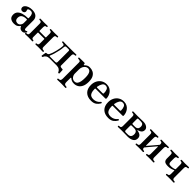

<svg xmlns="http://www.w3.org/2000/svg" viewBox="478 -2225 4173 4173"><g transform="rotate(45 2564.5 -139.0)"><path d="M190 12Q125 12 82.5 -18Q40 -48 40 -118Q40 -176 75 -214Q110 -252 173.5 -271Q237 -290 322 -290Q333 -290 333 -301V-329Q333 -383 314 -414.5Q295 -446 253 -446Q214 -446 194 -431.5Q174 -417 184 -394Q200 -360 183 -333.5Q166 -307 125 -307Q100 -307 83 -323.5Q66 -340 66 -370Q66 -400 91 -426Q116 -452 159.5 -468.5Q203 -485 258 -485Q349 -485 395 -445Q441 -405 441 -335V-123Q441 -83 449.5 -71.5Q458 -60 471 -60Q481 -60 488.5 -63.5Q496 -67 500 -71Q511 -82 522 -70Q527 -65 526 -59Q525 -53 521 -47Q507 -24 486 -8.5Q465 7 436 7Q404 7 380 -7Q356 -21 344 -52Q341 -60 336.5 -59Q332 -58 328 -53Q309 -26 277 -7Q245 12 190 12ZM239 -48Q269 -48 290 -64.5Q311 -81 322 -104Q333 -127 333 -148V-240Q333 -255 319 -255Q245 -255 201.5 -227.5Q158 -200 158 -135Q158 -96 173 -77.5Q188 -59 207.5 -53.5Q227 -48 239 -48Z M527 0Q512 0 512 -17Q512 -33 527 -33Q565 -33 576.5 -46.5Q588 -60 588 -90V-383Q588 -413 576.5 -427Q565 -441 527 -441Q512 -441 512 -457Q512 -473 527 -473Q535 -473 555.5 -472.5Q576 -472 600.5 -471.5Q625 -471 642 -471Q668 -471 699 -472Q730 -473 741 -473Q756 -473 756 -457Q756 -441 741 -441Q714 -441 704.5 -427Q695 -413 695 -381V-275Q695 -264 708 -264H883Q896 -264 896 -275V-381Q896 -413 885.5 -427Q875 -441 848 -441Q832 -441 832 -457Q832 -473 848 -473Q855 -473 872.5 -472.5Q890 -472 911 -471.5Q932 -471 949 -471Q967 -471 990.5 -471.5Q1014 -472 1034 -472.5Q1054 -473 1061 -473Q1077 -473 1077 -457Q1077 -441 1061 -441Q1024 -441 1013.5 -427Q1003 -413 1003 -383V-90Q1003 -60 1015 -46.5Q1027 -33 1064 -33Q1080 -33 1080 -17Q1080 0 1064 0Q1057 0 1036 -1Q1015 -2 991 -2.5Q967 -3 949 -3Q932 -3 911 -2.5Q890 -2 872.5 -1Q855 0 848 0Q832 0 832 -17Q832 -33 848 -33Q875 -33 885.5 -47Q896 -61 896 -92V-215Q896 -225 883 -225H708Q695 -225 695 -215V-83Q695 -56 706 -44.5Q717 -33 741 -33Q756 -33 756 -17Q756 0 741 0Q730 0 699 -1.5Q668 -3 642 -3Q625 -3 600.5 -2.5Q576 -2 555.5 -1Q535 0 527 0Z M1126 87Q1119 86 1114 82.5Q1109 79 1110 74Q1111 70 1114 50Q1117 30 1121 8Q1125 -14 1126 -21Q1129 -36 1143 -36Q1168 -36 1182 -44.5Q1196 -53 1205 -69Q1218 -93 1232.5 -134Q1247 -175 1259 -223.5Q1271 -272 1279.5 -319.5Q1288 -367 1289 -405Q1289 -420 1275 -430.5Q1261 -441 1226 -441Q1211 -441 1211 -457Q1211 -473 1226 -473Q1237 -473 1264 -472Q1291 -471 1322 -471H1509Q1529 -471 1552.5 -471.5Q1576 -472 1595.5 -472.5Q1615 -473 1622 -473Q1637 -473 1637 -457Q1637 -441 1622 -441Q1585 -441 1572.5 -426.5Q1560 -412 1560 -382V-70Q1560 -48 1582.5 -42Q1605 -36 1634 -36Q1650 -36 1651 -21Q1651 -15 1652 -0.5Q1653 14 1654 30.5Q1655 47 1655.5 59.5Q1656 72 1656 74Q1656 85 1641 87Q1624 89 1621 79Q1609 43 1575.5 20Q1542 -3 1491 -3H1275Q1223 -3 1190.5 20Q1158 43 1146 79Q1143 89 1126 87ZM1252 -36H1411Q1435 -36 1444 -45Q1453 -54 1453 -76V-410Q1453 -437 1424 -437H1370Q1344 -437 1333 -429.5Q1322 -422 1320 -398Q1317 -341 1303.5 -277Q1290 -213 1272.5 -154Q1255 -95 1236 -54Q1233 -46 1237.5 -41Q1242 -36 1252 -36Z M1723 207Q1708 207 1708 191Q1708 174 1723 174Q1761 174 1774.5 158Q1788 142 1788 106V-384Q1788 -412 1781 -421Q1774 -430 1760 -433Q1753 -435 1739.5 -436.5Q1726 -438 1720 -439Q1706 -441 1706 -455Q1706 -471 1721 -471Q1724 -471 1745 -471.5Q1766 -472 1792.5 -472.5Q1819 -473 1841 -473Q1863 -473 1869 -473Q1894 -473 1894 -450V-443Q1894 -430 1900.5 -427.5Q1907 -425 1917 -435Q1934 -453 1961 -469Q1988 -485 2031 -485Q2086 -485 2132.5 -462.5Q2179 -440 2208 -388Q2237 -336 2237 -247Q2237 -155 2208.5 -97.5Q2180 -40 2133.5 -14Q2087 12 2033 12Q1992 12 1963.5 -0.5Q1935 -13 1917 -30Q1907 -39 1901 -37Q1895 -35 1895 -22V109Q1895 145 1912 159.5Q1929 174 1966 174Q1981 174 1981 191Q1981 207 1966 207Q1959 207 1935.5 206Q1912 205 1885.5 204.5Q1859 204 1841 204Q1824 204 1799 204.5Q1774 205 1752.5 206Q1731 207 1723 207ZM2006 -30Q2051 -30 2075.5 -57.5Q2100 -85 2110 -135.5Q2120 -186 2120 -253Q2120 -316 2110.5 -354Q2101 -392 2085.5 -411.5Q2070 -431 2051.5 -437.5Q2033 -444 2014 -444Q1987 -444 1959.5 -424.5Q1932 -405 1913.5 -369.5Q1895 -334 1895 -285V-155Q1895 -127 1908.5 -98Q1922 -69 1947 -49.5Q1972 -30 2006 -30Z M2560 12Q2446 12 2381.5 -51Q2317 -114 2317 -230Q2317 -302 2346 -359.5Q2375 -417 2428.5 -451Q2482 -485 2553 -485Q2607 -485 2647 -464Q2687 -443 2713 -409.5Q2739 -376 2752 -336.5Q2765 -297 2765 -260Q2765 -244 2745 -244H2449Q2435 -244 2435 -228Q2435 -158 2451 -118.5Q2467 -79 2497.5 -62.5Q2528 -46 2570 -46Q2621 -46 2662.5 -67Q2704 -88 2729 -123Q2739 -137 2753 -127Q2766 -119 2757 -103Q2731 -56 2685 -22Q2639 12 2560 12ZM2456 -283H2625Q2645 -283 2645 -302Q2645 -365 2624.5 -407Q2604 -449 2551 -449Q2506 -449 2479.5 -408.5Q2453 -368 2440 -300Q2437 -283 2456 -283Z M3088 12Q2974 12 2909.5 -51Q2845 -114 2845 -230Q2845 -302 2874 -359.5Q2903 -417 2956.5 -451Q3010 -485 3081 -485Q3135 -485 3175 -464Q3215 -443 3241 -409.5Q3267 -376 3280 -336.5Q3293 -297 3293 -260Q3293 -244 3273 -244H2977Q2963 -244 2963 -228Q2963 -158 2979 -118.5Q2995 -79 3025.5 -62.5Q3056 -46 3098 -46Q3149 -46 3190.5 -67Q3232 -88 3257 -123Q3267 -137 3281 -127Q3294 -119 3285 -103Q3259 -56 3213 -22Q3167 12 3088 12ZM2984 -283H3153Q3173 -283 3173 -302Q3173 -365 3152.5 -407Q3132 -449 3079 -449Q3034 -449 3007.5 -408.5Q2981 -368 2968 -300Q2965 -283 2984 -283Z M3379 0Q3364 0 3364 -17Q3364 -33 3379 -33Q3417 -33 3428.5 -47.5Q3440 -62 3440 -92V-381Q3440 -411 3428.5 -425.5Q3417 -440 3379 -440Q3363 -440 3363 -457Q3363 -473 3379 -473Q3387 -473 3408 -472.5Q3429 -472 3453.5 -471Q3478 -470 3495 -470Q3541 -470 3581 -471Q3621 -472 3649.5 -472.5Q3678 -473 3687 -473Q3753 -473 3797 -443.5Q3841 -414 3841 -367Q3841 -330 3822.5 -307Q3804 -284 3779 -272Q3754 -260 3733 -254Q3709 -248 3734 -245Q3768 -241 3797 -228.5Q3826 -216 3843.5 -193Q3861 -170 3861 -131Q3861 -63 3808.5 -31.5Q3756 0 3673 0Q3658 0 3617.5 -1.5Q3577 -3 3494 -3Q3477 -3 3452.5 -2.5Q3428 -2 3407.5 -1Q3387 0 3379 0ZM3581 -36H3642Q3695 -36 3718.5 -62Q3742 -88 3742 -137Q3742 -182 3719 -206.5Q3696 -231 3641 -231H3567Q3547 -231 3547 -211V-73Q3547 -53 3555 -44.5Q3563 -36 3581 -36ZM3547 -285Q3547 -265 3567 -265H3642Q3679 -265 3703 -286.5Q3727 -308 3727 -360Q3727 -395 3707.5 -416Q3688 -437 3644 -437H3567Q3547 -437 3547 -417Z M3927 0Q3911 0 3911 -17Q3911 -33 3927 -33Q3965 -33 3976.5 -46.5Q3988 -60 3988 -90V-383Q3988 -413 3976.5 -426.5Q3965 -440 3927 -440Q3911 -440 3911 -457Q3911 -473 3927 -473Q3934 -473 3955 -472.5Q3976 -472 4000.5 -471.5Q4025 -471 4042 -471Q4060 -471 4080.5 -471.5Q4101 -472 4118.5 -472.5Q4136 -473 4143 -473Q4159 -473 4159 -457Q4159 -440 4143 -440Q4116 -440 4105.5 -426.5Q4095 -413 4095 -381V-148Q4095 -142 4098 -141Q4101 -140 4105 -146Q4109 -151 4127 -172Q4145 -193 4171 -222.5Q4197 -252 4222.5 -282.5Q4248 -313 4267.5 -336Q4287 -359 4292 -366Q4294 -368 4295 -370Q4296 -372 4296 -376V-383Q4296 -415 4285 -427.5Q4274 -440 4247 -440Q4232 -440 4232 -457Q4232 -473 4247 -473Q4255 -473 4272.5 -472.5Q4290 -472 4311 -471.5Q4332 -471 4349 -471Q4367 -471 4391 -471.5Q4415 -472 4436 -472.5Q4457 -473 4464 -473Q4479 -473 4479 -457Q4479 -440 4464 -440Q4427 -440 4415 -426.5Q4403 -413 4403 -383V-90Q4403 -60 4415 -46.5Q4427 -33 4464 -33Q4479 -33 4479 -17Q4479 0 4464 0Q4457 0 4436 -1Q4415 -2 4391 -2.5Q4367 -3 4349 -3Q4332 -3 4311 -2.5Q4290 -2 4272.5 -1Q4255 0 4247 0Q4232 0 4232 -17Q4232 -33 4247 -33Q4274 -33 4285 -46.5Q4296 -60 4296 -92V-307Q4296 -314 4292.5 -315Q4289 -316 4284 -311Q4278 -304 4259.5 -282Q4241 -260 4215.5 -230.5Q4190 -201 4165.5 -171.5Q4141 -142 4123 -120.5Q4105 -99 4100 -93Q4097 -89 4096 -85Q4095 -81 4095 -79Q4095 -54 4107.5 -43.5Q4120 -33 4143 -33Q4159 -33 4159 -17Q4159 0 4143 0Q4136 0 4118.5 -1Q4101 -2 4080.5 -2.5Q4060 -3 4042 -3Q4025 -3 4000.5 -2.5Q3976 -2 3955 -1Q3934 0 3927 0Z M4859 0Q4844 0 4844 -17Q4844 -33 4859 -33Q4888 -33 4901.5 -46.5Q4915 -60 4915 -92V-194Q4915 -204 4905 -199Q4884 -189 4843.5 -176Q4803 -163 4751 -163Q4712 -163 4681 -170.5Q4650 -178 4632.5 -201Q4615 -224 4615 -268V-382Q4615 -412 4603.5 -426Q4592 -440 4554 -440Q4539 -440 4539 -456Q4539 -473 4554 -473Q4562 -473 4580.5 -472.5Q4599 -472 4621 -471Q4643 -470 4660 -470Q4678 -470 4701 -471Q4724 -472 4744 -472.5Q4764 -473 4771 -473Q4786 -473 4786 -456Q4786 -440 4771 -440Q4744 -440 4733 -427Q4722 -414 4722 -382V-276Q4722 -244 4735.5 -227Q4749 -210 4788 -210Q4834 -210 4864 -217.5Q4894 -225 4904 -229Q4915 -234 4915 -246V-381Q4915 -413 4904.5 -426.5Q4894 -440 4867 -440Q4851 -440 4851 -456Q4851 -473 4867 -473Q4874 -473 4891.5 -472.5Q4909 -472 4930 -471Q4951 -470 4968 -470Q4986 -470 5010 -471Q5034 -472 5055 -472.5Q5076 -473 5083 -473Q5099 -473 5099 -456Q5099 -440 5083 -440Q5046 -440 5034 -426.5Q5022 -413 5022 -383V-90Q5022 -60 5034 -46.5Q5046 -33 5083 -33Q5099 -33 5099 -17Q5099 0 5083 0Q5076 0 5055 -1Q5034 -2 5010 -2.5Q4986 -3 4968 -3Q4951 -3 4928 -2.5Q4905 -2 4886 -1Q4867 0 4859 0Z"/></g></svg>

Font: Zen Antique Soft
Style: Regular
Weight: 400
Designer: Yoshimichi Ohira
Foundry: Positype
Version: Version 1.001